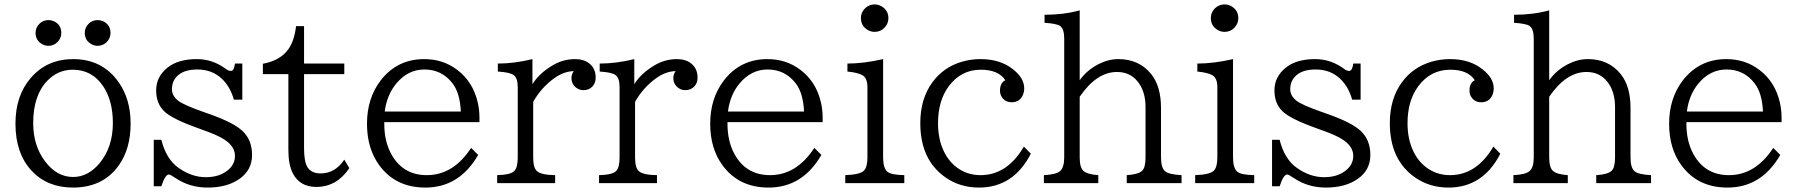

<svg xmlns="http://www.w3.org/2000/svg" viewBox="-20 -827 8130 867"><path d="M199.2 -736.3Q211.9 -736.3 223.6 -731Q256.8 -715.3 256.8 -678.2Q256.8 -654.3 239.7 -637.2Q222.7 -620.1 198.2 -620.1Q183.6 -620.1 170.9 -627.4Q140.6 -644 140.6 -678.7Q140.6 -703.6 159.7 -721.2Q175.8 -736.3 199.2 -736.3ZM421.4 -736.3Q434.1 -736.3 445.8 -731Q479 -714.8 479 -678.2Q479 -654.3 461.9 -637.2Q445.3 -620.1 420.4 -620.1Q405.8 -620.1 393.1 -627.4Q362.8 -644 362.8 -678.7Q362.8 -704.1 381.8 -721.2Q397.9 -736.3 421.4 -736.3ZM310.5 -560.1Q441.4 -560.1 514.6 -457.5Q569.8 -380.4 569.8 -268.6Q569.8 -154.8 515.6 -79.1Q444.3 20 309.6 20Q193.8 20 123 -55.7Q49.8 -134.3 49.8 -268.6Q49.8 -394.5 118.2 -474.1Q191.4 -560.1 310.5 -560.1ZM308.6 -512.2Q242.2 -512.2 194.8 -463.4Q129.9 -397.5 129.9 -271Q129.9 -168.9 184.1 -97.7Q236.8 -27.8 310.1 -27.8Q377 -27.8 428.7 -88.9Q489.7 -161.6 489.7 -271.5Q489.7 -373 445.3 -438.5Q395 -512.2 308.6 -512.2Z M674.3 -195.8H708.5Q730.5 -107.9 787.1 -68.4Q846.2 -26.9 909.2 -26.9Q968.3 -26.9 1005.4 -55.7Q1041 -83 1041 -123Q1041 -166.5 991.7 -197.8Q961.9 -216.8 905.3 -236.8L877.4 -247.1Q755.9 -290 720.2 -325.7Q685.1 -360.8 685.1 -418.5Q685.1 -480.5 736.3 -521.5Q784.2 -560.1 869.1 -560.1Q940.4 -560.1 1001 -515.1Q1011.7 -506.8 1022.9 -506.8Q1036.6 -506.8 1041 -540H1074.2V-377H1036.1Q1019.5 -436 981 -472.2Q937 -513.2 871.1 -513.2Q817.9 -513.2 788.6 -490.7Q756.3 -465.8 756.3 -424.3Q756.3 -394.5 784.7 -372.1Q809.6 -353 894 -323.2L928.2 -311Q1033.7 -273.9 1074.7 -235.8Q1118.2 -195.3 1118.2 -127.4Q1118.2 -58.6 1061 -19Q1005.4 20 917.5 20Q836.9 20 774.4 -22L772 -23.4Q749 -39.1 742.7 -39.1Q726.1 -39.1 708.5 14.2H674.3Z M1167 -492.2V-539.1Q1246.1 -553.7 1282.7 -605.5Q1309.1 -643.1 1316.9 -709H1353V-540H1534.7V-492.2H1353V-157.2Q1353 -99.1 1367.7 -73.2Q1385.3 -43.9 1427.7 -43.9Q1493.2 -43.9 1534.7 -106L1557.6 -67.9Q1500.5 17.1 1408.2 17.1Q1334 17.1 1302.2 -44.4Q1282.2 -83.5 1282.2 -149.9V-492.2Z M1715.3 -275.4V-267.6Q1715.3 -189 1746.6 -131.8Q1798.8 -36.1 1907.2 -36.1Q2027.3 -36.1 2107.4 -159.2L2139.2 -127.4Q2054.2 20 1900.9 20Q1766.1 20 1692.4 -81.1Q1637.2 -156.7 1637.2 -268.1Q1637.2 -382.8 1698.7 -463.4Q1773.4 -560.1 1895.5 -560.1Q1981 -560.1 2044.4 -511.7Q2115.7 -458 2137.2 -364.7Q2145 -331.1 2145 -295.4V-275.4ZM2061 -323.2Q2057.1 -406.2 2024.4 -449.2Q1976.1 -513.2 1896.5 -513.2Q1821.8 -513.2 1769 -449.2Q1727.1 -398.4 1717.3 -323.2Z M2225.1 0V-36.1Q2287.1 -37.6 2303.2 -55.7Q2317.9 -71.8 2317.9 -116.2V-433.1Q2317.9 -474.6 2299.8 -487.8Q2283.2 -500.5 2228 -503.9V-540Q2302.2 -540 2384.3 -560.1V-446.8Q2414.1 -495.1 2473.6 -530.8Q2522 -560.1 2577.1 -560.1Q2616.7 -560.1 2641.6 -540Q2669.9 -517.1 2669.9 -476.6Q2669.9 -452.6 2655.8 -437Q2640.1 -419.9 2614.3 -419.9Q2598.6 -419.9 2585.9 -428.2Q2560.5 -444.8 2560.5 -475.1Q2560.5 -490.7 2570.8 -505.9Q2525.9 -504.9 2481.9 -473.1Q2424.3 -431.6 2387.7 -367.2V-116.2Q2387.7 -69.3 2404.8 -54.2Q2423.3 -37.1 2486.8 -36.1V0Z M2685.1 0V-36.1Q2747.1 -37.6 2763.2 -55.7Q2777.8 -71.8 2777.8 -116.2V-433.1Q2777.8 -474.6 2759.8 -487.8Q2743.2 -500.5 2688 -503.9V-540Q2762.2 -540 2844.2 -560.1V-446.8Q2874 -495.1 2933.6 -530.8Q2981.9 -560.1 3037.1 -560.1Q3076.7 -560.1 3101.6 -540Q3129.9 -517.1 3129.9 -476.6Q3129.9 -452.6 3115.7 -437Q3100.1 -419.9 3074.2 -419.9Q3058.6 -419.9 3045.9 -428.2Q3020.5 -444.8 3020.5 -475.1Q3020.5 -490.7 3030.8 -505.9Q2985.8 -504.9 2941.9 -473.1Q2884.3 -431.6 2847.7 -367.2V-116.2Q2847.7 -69.3 2864.7 -54.2Q2883.3 -37.1 2946.8 -36.1V0Z M3265.1 -275.4V-267.6Q3265.1 -189 3296.4 -131.8Q3348.6 -36.1 3457 -36.1Q3577.1 -36.1 3657.2 -159.2L3689 -127.4Q3604 20 3450.7 20Q3315.9 20 3242.2 -81.1Q3187 -156.7 3187 -268.1Q3187 -382.8 3248.5 -463.4Q3323.2 -560.1 3445.3 -560.1Q3530.8 -560.1 3594.2 -511.7Q3665.5 -458 3687 -364.7Q3694.8 -331.1 3694.8 -295.4V-275.4ZM3610.8 -323.2Q3606.9 -406.2 3574.2 -449.2Q3525.9 -513.2 3446.3 -513.2Q3371.6 -513.2 3318.8 -449.2Q3276.9 -398.4 3267.1 -323.2Z M3929.7 -807.1Q3946.8 -807.1 3962.9 -797.4Q3991.7 -778.8 3991.7 -745.1Q3991.7 -720.7 3974.6 -702.6Q3956.5 -683.1 3929.7 -683.1Q3914.1 -683.1 3900.4 -690.4Q3867.7 -708.5 3867.7 -745.1Q3867.7 -773.4 3889.2 -792Q3906.7 -807.1 3929.7 -807.1ZM3796.9 0V-36.1Q3864.3 -38.6 3881.3 -56.6Q3897 -72.8 3897 -116.2V-433.1Q3897 -473.1 3876 -486.3Q3856 -499 3806.6 -503.9V-540Q3879.9 -540 3967.8 -560.1V-116.2Q3967.8 -69.3 3986.3 -52.2Q4003.4 -37.1 4063.5 -36.1V0Z M4634.8 -132.8Q4556.2 20 4400.9 20Q4315.9 20 4251 -24.9Q4135.7 -104 4135.7 -271Q4135.7 -381.3 4190.9 -456.1Q4240.7 -523.9 4323.7 -548.3Q4364.7 -560.1 4407.7 -560.1Q4496.6 -560.1 4553.7 -514.6Q4605 -474.6 4605 -428.2Q4605 -411.1 4598.1 -396Q4583.5 -365.2 4548.8 -365.2Q4520 -365.2 4504.9 -387.2Q4495.6 -399.9 4495.6 -417.5Q4495.6 -452.6 4519.5 -464.8Q4488.8 -512.2 4408.7 -512.2Q4319.8 -512.2 4264.2 -437.5Q4215.8 -372.1 4215.8 -271Q4215.8 -197.3 4242.7 -142.6Q4267.1 -92.3 4310.5 -64Q4354 -36.1 4407.7 -36.1Q4527.8 -36.1 4603.5 -165Z M4693.8 0V-36.1Q4750 -38.6 4767.6 -55.2Q4785.6 -71.8 4785.6 -116.2V-652.8Q4785.6 -696.8 4766.6 -710Q4752.4 -720.2 4696.8 -724.1V-760.3Q4783.7 -760.3 4855.5 -780.3V-464.8Q4887.2 -509.3 4939 -536.6Q4984.4 -560.1 5030.3 -560.1Q5123.5 -560.1 5178.2 -492.7Q5222.7 -437.5 5222.7 -339.8V-116.2Q5222.7 -69.3 5241.2 -53.7Q5258.3 -39.1 5315.4 -36.1V0H5067.9V-36.1Q5118.7 -39.1 5136.7 -55.2Q5152.8 -69.3 5152.8 -116.2V-342.8Q5152.8 -415.5 5116.7 -459.5Q5082 -502 5023.9 -502Q4932.1 -502 4855.5 -390.1V-116.2Q4855.5 -70.3 4872.6 -55.2Q4889.6 -39.6 4939.5 -36.1V0Z M5509.8 -807.1Q5526.9 -807.1 5543 -797.4Q5571.8 -778.8 5571.8 -745.1Q5571.8 -720.7 5554.7 -702.6Q5536.6 -683.1 5509.8 -683.1Q5494.1 -683.1 5480.5 -690.4Q5447.8 -708.5 5447.8 -745.1Q5447.8 -773.4 5469.2 -792Q5486.8 -807.1 5509.8 -807.1ZM5377 0V-36.1Q5444.3 -38.6 5461.4 -56.6Q5477.1 -72.8 5477.1 -116.2V-433.1Q5477.1 -473.1 5456.1 -486.3Q5436 -499 5386.7 -503.9V-540Q5460 -540 5547.9 -560.1V-116.2Q5547.9 -69.3 5566.4 -52.2Q5583.5 -37.1 5643.6 -36.1V0Z M5724.1 -195.8H5758.3Q5780.3 -107.9 5836.9 -68.4Q5896 -26.9 5959 -26.9Q6018.1 -26.9 6055.2 -55.7Q6090.8 -83 6090.8 -123Q6090.8 -166.5 6041.5 -197.8Q6011.7 -216.8 5955.1 -236.8L5927.2 -247.1Q5805.7 -290 5770 -325.7Q5734.9 -360.8 5734.9 -418.5Q5734.9 -480.5 5786.1 -521.5Q5834 -560.1 5918.9 -560.1Q5990.2 -560.1 6050.8 -515.1Q6061.5 -506.8 6072.8 -506.8Q6086.4 -506.8 6090.8 -540H6124V-377H6085.9Q6069.3 -436 6030.8 -472.2Q5986.8 -513.2 5920.9 -513.2Q5867.7 -513.2 5838.4 -490.7Q5806.2 -465.8 5806.2 -424.3Q5806.2 -394.5 5834.5 -372.1Q5859.4 -353 5943.8 -323.2L5978 -311Q6083.5 -273.9 6124.5 -235.8Q6168 -195.3 6168 -127.4Q6168 -58.6 6110.8 -19Q6055.2 20 5967.3 20Q5886.7 20 5824.2 -22L5821.8 -23.4Q5798.8 -39.1 5792.5 -39.1Q5775.9 -39.1 5758.3 14.2H5724.1Z M6754.9 -132.8Q6676.3 20 6521 20Q6436 20 6371.1 -24.9Q6255.9 -104 6255.9 -271Q6255.9 -381.3 6311 -456.1Q6360.8 -523.9 6443.8 -548.3Q6484.9 -560.1 6527.8 -560.1Q6616.7 -560.1 6673.8 -514.6Q6725.1 -474.6 6725.1 -428.2Q6725.1 -411.1 6718.3 -396Q6703.6 -365.2 6668.9 -365.2Q6640.1 -365.2 6625 -387.2Q6615.7 -399.9 6615.7 -417.5Q6615.7 -452.6 6639.6 -464.8Q6608.9 -512.2 6528.8 -512.2Q6439.9 -512.2 6384.3 -437.5Q6335.9 -372.1 6335.9 -271Q6335.9 -197.3 6362.8 -142.6Q6387.2 -92.3 6430.7 -64Q6474.1 -36.1 6527.8 -36.1Q6647.9 -36.1 6723.6 -165Z M6814 0V-36.1Q6870.1 -38.6 6887.7 -55.2Q6905.8 -71.8 6905.8 -116.2V-652.8Q6905.8 -696.8 6886.7 -710Q6872.6 -720.2 6816.9 -724.1V-760.3Q6903.8 -760.3 6975.6 -780.3V-464.8Q7007.3 -509.3 7059.1 -536.6Q7104.5 -560.1 7150.4 -560.1Q7243.7 -560.1 7298.3 -492.7Q7342.8 -437.5 7342.8 -339.8V-116.2Q7342.8 -69.3 7361.3 -53.7Q7378.4 -39.1 7435.5 -36.1V0H7188V-36.1Q7238.8 -39.1 7256.8 -55.2Q7272.9 -69.3 7272.9 -116.2V-342.8Q7272.9 -415.5 7236.8 -459.5Q7202.1 -502 7144 -502Q7052.2 -502 6975.6 -390.1V-116.2Q6975.6 -70.3 6992.7 -55.2Q7009.8 -39.6 7059.6 -36.1V0Z M7595.2 -275.4V-267.6Q7595.2 -189 7626.5 -131.8Q7678.7 -36.1 7787.1 -36.1Q7907.2 -36.1 7987.3 -159.2L8019 -127.4Q7934.1 20 7780.8 20Q7646 20 7572.3 -81.1Q7517.1 -156.7 7517.1 -268.1Q7517.1 -382.8 7578.6 -463.4Q7653.3 -560.1 7775.4 -560.1Q7860.8 -560.1 7924.3 -511.7Q7995.6 -458 8017.1 -364.7Q8024.9 -331.1 8024.9 -295.4V-275.4ZM7940.9 -323.2Q7937 -406.2 7904.3 -449.2Q7856 -513.2 7776.4 -513.2Q7701.7 -513.2 7648.9 -449.2Q7606.9 -398.4 7597.2 -323.2Z"/></svg>

Font: BIZ UDPMincho
Style: Regular
Weight: 400
Designer: TypeBank Co., Ltd.
Foundry: Morisawa Inc.
Version: Version 1.06